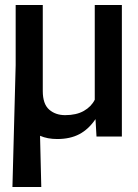

<svg xmlns="http://www.w3.org/2000/svg" viewBox="-20 -552 554 772"><path d="M470 -3H368L364 -73Q336 -32 299 -12.5Q262 7 210 7Q171 7 141 -6L146 200H30L43 -290V-532H152V-186Q152 -134 177.5 -111.5Q203 -89 242 -89Q287 -89 317 -106Q347 -123 361 -151V-532H470Z"/></svg>

Font: Freesentation 7 Bold
Style: Regular
Weight: 700
Designer: glyphs from Roboto by Christian Robertson / Hangul glyphs from Noto Sans CJK(Source Han Sans) by Jang Soo-young and Kang
Foundry: PT&
Version: Version 2.001